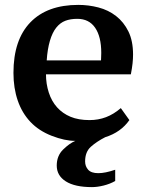

<svg xmlns="http://www.w3.org/2000/svg" viewBox="-20 -560 606 785"><path d="M509 -69Q474 -19 410 1Q375 19 351.5 40Q328 61 328 100Q328 120 340.5 134Q353 148 382 148Q410 148 451 134V180Q430 192 404 198.5Q378 205 356 205Q286 205 249 181.5Q212 158 212 117Q212 77 238 51.5Q264 26 288 16Q245 16 192 -4.5Q139 -25 104.5 -61.5Q70 -98 52.5 -149Q35 -200 35 -262Q35 -397 104 -468.5Q173 -540 300 -540Q342 -540 382.5 -529.5Q423 -519 454.5 -494.5Q486 -470 505 -431.5Q524 -393 524 -337Q524 -320 522 -301Q520 -282 515 -256H168Q168 -217 179.5 -181.5Q191 -146 213.5 -121Q236 -96 268.5 -82.5Q301 -69 346 -69Q382 -69 413.5 -81Q445 -93 474 -118ZM296 -483Q268 -483 247 -475Q226 -467 210 -447Q194 -427 184 -393Q174 -359 171 -313H393Q393 -317 393.5 -326.5Q394 -336 394 -344Q394 -410 369 -446.5Q344 -483 296 -483Z"/></svg>

Font: PT Serif Caption
Style: Semibold
Weight: 600
Designer: A.Korolkova, O.Umpeleva, V.Yefimov
Foundry: ParaType Ltd
Version: Version 1.00;May 2, 2020;FontCreator 12.0.0.2544 64-bit